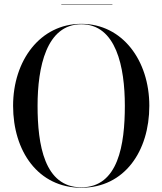

<svg xmlns="http://www.w3.org/2000/svg" viewBox="-20 -872 763 902"><path d="M268 -852V-850H508V-852ZM362 10C565 10 681.5 -162 681.5 -375C681.5 -588 555 -760 362 -760C169 -760 41.5 -588 41.5 -375C41.5 -162 159 10 362 10ZM362 -758C526 -758 566.5 -557 566.5 -375C566.5 -193 536 8 362 8C188 8 156.5 -193 156.5 -375C156.5 -557 198 -758 362 -758Z"/></svg>

Font: Bodoni* 96pt
Style: Regular
Weight: 400
Version: Version 2.3